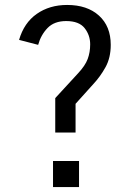

<svg xmlns="http://www.w3.org/2000/svg" viewBox="-20 -755 524 775"><path d="M57 -594Q77 -663 128.5 -699Q180 -735 251 -735Q332 -735 379.5 -692Q427 -649 427 -574Q427 -522 406 -484Q385 -446 357 -416L285 -336V-220H203V-359L295 -459Q324 -490 334 -517Q344 -544 344 -576Q344 -613 321.5 -641.5Q299 -670 247 -670Q199 -670 172 -642Q145 -614 134 -574ZM194 0V-105H299V0Z"/></svg>

Font: Carrois Gothic
Style: Regular
Weight: 400
Designer: Ralph du Carrois
Foundry: Ralph du Carrois
Version: Version 1.001